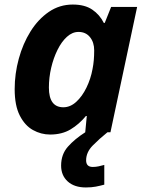

<svg xmlns="http://www.w3.org/2000/svg" viewBox="-20 -576 634 836"><path d="M198.2 9.8Q158.7 9.8 123.5 -9.8Q88.4 -29.3 66.2 -72.8Q43.9 -116.2 43.9 -188Q43.9 -254.9 61.8 -320.3Q79.6 -385.7 112.8 -439Q146 -492.2 192.6 -524.2Q239.3 -556.2 296.9 -556.2Q349.1 -556.2 381.6 -534.2Q414.1 -512.2 432.1 -476.1H436L463.9 -545.9H577.1L460.9 0H351.1L357.9 -70.8H354Q324.7 -35.2 287.4 -12.7Q250 9.8 198.2 9.8ZM255.9 -108.9Q286.1 -108.9 312 -132.6Q337.9 -156.2 356.4 -194.3Q375 -232.4 382.8 -274.9Q386.7 -294.4 388.4 -314.2Q390.1 -334 390.1 -356.9Q390.1 -391.6 371.8 -414.3Q353.5 -437 321.8 -437Q294.9 -437 271.5 -415.8Q248 -394.5 230.5 -359.1Q212.9 -323.7 202.9 -281Q192.9 -238.3 192.9 -194.8Q192.9 -108.9 255.9 -108.9ZM354 240.2Q303.7 240.2 274.9 214.1Q246.1 188 246.1 145Q246.1 96.2 275.6 62.7Q305.2 29.3 351.1 0H447.8Q412.6 28.3 383.8 57.6Q355 86.9 355 122.1Q355 150.9 383.8 150.9Q397.5 150.9 409.4 148.2Q421.4 145.5 434.1 142.1V228Q416 232.9 397.2 236.6Q378.4 240.2 354 240.2Z"/></svg>

Font: Open Sans
Style: Bold Italic
Weight: 700
Italic angle: -12°
Designer: Monotype Design Team
Foundry: Monotype Imaging Inc.
Version: Version 3.003; ttfautohint (v1.8.4)